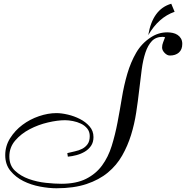

<svg xmlns="http://www.w3.org/2000/svg" viewBox="-20 -945 995 1027"><path d="M875 -772Q889 -772 903.5 -769Q918 -766 929.5 -758.5Q941 -751 948 -739Q955 -727 955 -710Q955 -680 937 -664Q919 -648 889 -648Q874 -648 860.5 -662Q847 -676 847 -691Q847 -705 852.5 -718.5Q858 -732 863 -746L851 -748Q814 -748 792.5 -725.5Q771 -703 758 -664Q745 -625 738 -573Q731 -521 724.5 -463Q718 -405 708.5 -343Q699 -281 681 -223Q663 -165 633.5 -113Q604 -61 557 -22Q510 17 442.5 39.5Q375 62 282 62Q242 62 194 53Q146 44 105 23.5Q64 3 36 -31Q8 -65 8 -115Q8 -164 34 -205.5Q60 -247 100 -277Q140 -307 188.5 -323.5Q237 -340 282 -340Q309 -340 343 -332Q377 -324 407.5 -308.5Q438 -293 459 -269Q480 -245 480 -212Q480 -184 467 -165Q454 -146 434 -134Q414 -122 390 -115.5Q366 -109 343 -107L340 -126Q359 -131 380.5 -135.5Q402 -140 419.5 -149Q437 -158 448.5 -174Q460 -190 460 -217Q460 -241 446.5 -257.5Q433 -274 413 -283.5Q393 -293 370 -297.5Q347 -302 328 -302Q288 -302 236.5 -290Q185 -278 139 -254Q93 -230 61.5 -193.5Q30 -157 30 -108Q30 -60 60.5 -31.5Q91 -3 134.5 12.5Q178 28 225.5 33Q273 38 308 38Q388 38 440.5 11.5Q493 -15 526 -60Q559 -105 577.5 -164.5Q596 -224 608.5 -289.5Q621 -355 632 -422Q643 -489 661 -550.5Q679 -612 708.5 -663Q738 -714 788 -746Q828 -772 875 -772ZM896 -925 914 -882Q828 -852 773 -757Q796 -896 896 -925Z"/></svg>

Font: Lucien Schoenschriftv CAT
Style: Regular
Weight: 400
Designer: Lucian Bernhard 1928
Foundry: CAT-Fonts Peter Wiegel
Version: Version 1.000